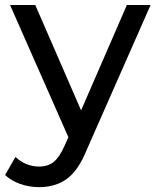

<svg xmlns="http://www.w3.org/2000/svg" viewBox="-42 -550 623 769"><path d="M-21.6 151 20 78.4Q39.3 97.1 63.6 107.1Q87.9 117.1 114.6 117.1Q149.4 117.1 172.5 98.9Q195.6 80.7 215.6 35.9L248.4 -37L257.7 -50L466.1 -529.9H561.1L304.1 53Q271 133.9 225.3 166.7Q179.6 199.6 114.4 199.6Q75.3 199.6 39.1 186.8Q2.9 174 -21.6 151ZM-1.7 -529.9H99.3L304.3 -58.6L239.6 17Z"/></svg>

Font: iiserrat Thin
Style: Regular
Weight: 100
Designer: Akira Ohta
Foundry: Akira Ohta
Version: Version 1.200;Glyphs 3.3.1 (3343)